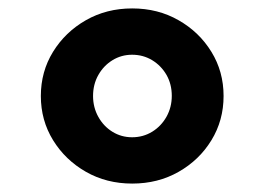

<svg xmlns="http://www.w3.org/2000/svg" viewBox="-20 -731 640 456"><path d="M294 -295Q233 -295 184 -323Q135 -351 106 -398.1Q77 -445.2 77 -503Q77 -561 106 -608Q135 -655 184 -683Q233 -711 294 -711Q355.2 -711 404.2 -682.9Q453.3 -654.9 482.1 -607.9Q511 -561 511 -503Q511 -445.1 482.1 -397.9Q453.3 -350.8 404.2 -322.9Q355.2 -295 294 -295ZM293.8 -405Q320 -405 341.5 -418.2Q362.9 -431.4 375.5 -453.9Q388 -476.4 388 -503.4Q388 -531 375.5 -553Q362.9 -574.9 341.5 -588Q320 -601 293.8 -601Q268.2 -601 247.1 -588Q226 -575 213.5 -552.8Q201 -530.6 201 -503Q201 -476 213.5 -453.5Q226 -431 247.1 -418Q268.2 -405 293.8 -405Z"/></svg>

Font: Red Hat Mono VF Light
Style: Regular
Weight: 300
Monospace: yes
Designer: Pentagram, MCKL
Foundry: Pentagram, MCKL
Version: Version 1.023